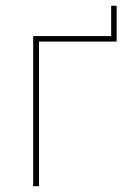

<svg xmlns="http://www.w3.org/2000/svg" viewBox="-20 -645 454 665"><path d="M95 0H115V-501H384V-625H365V-520H95Z"/></svg>

Font: Fixel Display Thin
Style: Regular
Weight: 100
Designer: AlfaBravo + MacPaw
Foundry: Kyrylo Tkachov, Marchela Mozhyna, Serhii Makarenko, Maria Weinstein, Zakhar Kryvoshyya
Version: Version 1.211